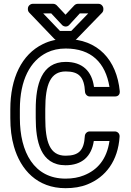

<svg xmlns="http://www.w3.org/2000/svg" viewBox="-20 -950 685 1005"><path d="M84 -332V-378C84 -531 138 -632 226 -675C255 -689 287 -696 324 -696C458 -696 532 -622 553 -495H472C461 -578 411 -626 324 -626C197 -626 167 -506 167 -379V-332C167 -213 191 -85 323 -85C409 -85 459 -131 471 -212H553C539 -116 490 -60 419 -32C392 -21 360 -15 323 -15C158 -15 84 -154 84 -332ZM323 -135C240 -135 217 -208 217 -332V-379C217 -508 244 -576 324 -576C393 -576 421 -547 425 -469C426 -457 436 -445 450 -445H582C603 -445 608 -461 607 -472C591 -636 493 -746 324 -746C280 -746 240 -737 204 -719C94 -665 34 -542 34 -378V-332C34 -277 40 -228 53 -183C88 -61 175 35 323 35C365 35 404 29 438 15C533 -23 598 -108 606 -235C607 -252 594 -262 581 -262H449C437 -262 425 -252 424 -238C420 -162 392 -135 323 -135ZM342 -819 398 -880H442L353 -788H294L206 -880H248L305 -819C314 -810 331 -807 342 -819ZM323 -873 277 -922C273 -926 266 -930 259 -930H151C140 -930 126 -920 126 -905V-901C126 -896 128 -889 133 -884L265 -746C269 -742 276 -738 283 -738H363C369 -738 376 -741 381 -746L514 -883C518 -887 521 -893 521 -900V-905C521 -916 511 -930 496 -930H387C381 -930 374 -927 369 -922Z"/></svg>

Font: Asimov
Style: NarOu
Weight: 500
Designer: Google
Version: Version 2.000980; 2014